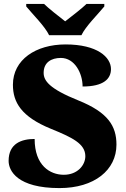

<svg xmlns="http://www.w3.org/2000/svg" viewBox="-20 -951 645 981"><path d="M231 -771H396C417 -816 482 -880 513 -918V-931H422C401 -910 343 -865 313 -842C283 -865 226 -910 205 -931H114V-918C145 -880 210 -816 231 -771ZM284 10C462 10 575 -82 575 -212C575 -307 532 -377 380 -438C231 -498 203 -539 203 -579C203 -632 242 -655 291 -655C362 -655 402 -576 402 -509C509 -509 547 -548 547 -598C547 -659 477 -724 315 -724C163 -724 46 -646 46 -518C46 -429 88 -355 240 -293C348 -249 416 -217 416 -153C416 -107 376 -58 306 -58C236 -58 157 -105 157 -241C90 -241 24 -218 24 -129C24 -78 69 10 284 10Z"/></svg>

Font: Noto Serif Lao Black
Style: Regular
Weight: 900
Designer: Monotype Design Team
Foundry: Monotype Imaging Inc.
Version: Version 2.003